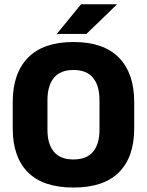

<svg xmlns="http://www.w3.org/2000/svg" viewBox="-20 -846 675 882"><path d="M317.5 15.5Q178 15.5 108.2 -54.5Q38.5 -124.5 38.5 -256V-377.5Q38.5 -509.5 108.8 -581.2Q179 -653 317.5 -653Q456 -653 526.2 -581.2Q596.5 -509.5 596.5 -377.5V-256Q596.5 -124.5 526.5 -54.5Q456.5 15.5 317.5 15.5ZM317.5 -113.5Q378 -113.5 407.5 -149Q437 -184.5 437 -248.5V-385.5Q437 -452.5 407.5 -488.5Q378 -524.5 317.5 -524.5Q257 -524.5 227.5 -488.5Q198 -452.5 198 -385.5V-248.5Q198 -184.5 227.5 -149Q257 -113.5 317.5 -113.5ZM352.5 -826.5H516.5V-825L377 -690H242V-691.5Z"/></svg>

Font: Anek Latin
Style: Bold
Weight: 700
Designer: Yesha Goshar
Foundry: Ek Type
Version: Version 1.003